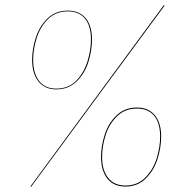

<svg xmlns="http://www.w3.org/2000/svg" viewBox="-20 -711 725 741"><path d="M97 9 100 10 615 -689 612 -691ZM104 -480Q104 -522 118 -565.5Q132 -609 163 -639.5Q194 -670 242 -670Q286 -670 310.5 -641Q335 -612 335 -558Q335 -516 321 -471.5Q307 -427 275.5 -396.5Q244 -366 197 -366Q153 -366 128.5 -396.5Q104 -427 104 -480ZM331 -559Q331 -611 308 -639Q285 -667 242 -667Q195 -667 165 -637Q135 -607 121.5 -564Q108 -521 108 -480Q108 -428 131 -398.5Q154 -369 197 -369Q244 -369 274 -399.5Q304 -430 317.5 -474Q331 -518 331 -559ZM370 -106Q370 -147 384 -191Q398 -235 429.5 -265.5Q461 -296 509 -296Q553 -296 577.5 -266.5Q602 -237 602 -184Q602 -142 588 -97.5Q574 -53 542.5 -22Q511 9 464 9Q419 9 394.5 -21.5Q370 -52 370 -106ZM598 -184Q598 -236 575 -264Q552 -292 509 -292Q462 -292 431.5 -262Q401 -232 387.5 -189Q374 -146 374 -105Q374 -54 397.5 -24.5Q421 5 464 5Q510 5 540.5 -25.5Q571 -56 584.5 -99.5Q598 -143 598 -184Z"/></svg>

Font: Fira Sans Condensed Four
Style: Italic
Weight: 100
Width: 3
Italic angle: -8°
Designer: bBox Type GmbH & Carrois Corporate GbR & Edenspiekermann AG
Foundry: bBox Type GmbH & Carrois Corporate GbR & Edenspiekermann AG
Version: Version 4.301